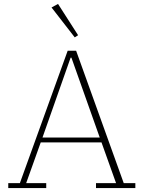

<svg xmlns="http://www.w3.org/2000/svg" viewBox="-20 -956 730 976"><path d="M22 -25H81L324 -698H367L609 -25H668V0H468V-25H570L496 -232H187L113 -25H215V0H22ZM196 -257H487L343 -663H339ZM242 -918 275 -936 377 -777 360 -766Z"/></svg>

Font: IBM Plex Serif ExtraLight
Style: Regular
Weight: 200
Designer: Mike Abbink, Paul van der Laan, Pieter van Rosmalen
Foundry: Bold Monday
Version: Version 2.5